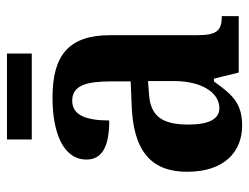

<svg xmlns="http://www.w3.org/2000/svg" viewBox="-104 -618 732 565"><g transform="rotate(-90 262.5 -336.0)"><path d="M134 -609H387V-682H134ZM175 10C241 10 266 -19 305 -73H313L331 0H497V-50H494C454 -50 441 -66 441 -121V-378C441 -503 379 -548 257 -548C155 -548 75 -517 75 -448C75 -402 113 -381 190 -381C190 -448 205 -490 248 -490C294 -490 305 -447 305 -373V-318L233 -315C103 -310 39 -260 39 -152C39 -41 99 10 175 10ZM226 -57C193 -57 178 -90 178 -148C178 -222 200 -260 268 -264L306 -267V-191C306 -112 274 -57 226 -57Z"/></g></svg>

Font: Noto Serif Armenian Condensed
Style: Bold
Weight: 700
Width: 3
Designer: Monotype Design Team
Foundry: Monotype Imaging Inc.
Version: Version 2.008